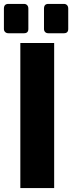

<svg xmlns="http://www.w3.org/2000/svg" viewBox="-45 -962 369 982"><path d="M59 -742H232V0H59ZM-25 -814V-918Q-25 -942 -2 -942H78Q88 -942 94 -935.5Q100 -929 100 -918V-814Q100 -792 78 -792H-2Q-12 -792 -18.5 -798Q-25 -804 -25 -814ZM180 -814V-918Q180 -942 202 -942H282Q292 -942 298 -935.5Q304 -929 304 -918V-814Q304 -792 282 -792H202Q192 -792 186 -798Q180 -804 180 -814Z"/></svg>

Font: Exo ExtraBold
Style: Regular
Weight: 800
Designer: Natanael Gama
Foundry: Natanael Gama
Version: Version 1.500